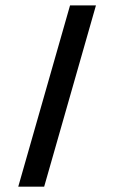

<svg xmlns="http://www.w3.org/2000/svg" viewBox="-20 -704 431 724"><path d="M244.1 -683.6H341.8L146.5 0H48.8Z"/></svg>

Font: BabelStone Runic Beagnoth
Style: Regular
Weight: 400
Designer: Andrew West
Foundry: BabelStone
Version: Version 7.004;November 9, 2023